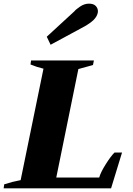

<svg xmlns="http://www.w3.org/2000/svg" viewBox="-43 -1031 727 1051"><path d="M213 -830 364 -969Q373 -980 396 -995.5Q419 -1011 444 -1011Q469 -1011 481 -998.5Q493 -986 493 -969Q493 -963 492 -960Q487 -939 469 -921.5Q451 -904 419 -886L234 -786ZM-20 -22Q26 -37 70 -45L195 -655Q160 -663 124 -678L127 -700H471L466 -675L386 -653L265 -59H500Q508 -88 536.5 -133Q565 -178 584 -196H625L565 0H-23Z"/></svg>

Font: Trirong Black
Style: Italic
Weight: 900
Italic angle: -12°
Designer: Katatrad Team
Foundry: CadsonDemak
Version: Version 1.001